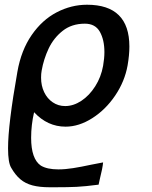

<svg xmlns="http://www.w3.org/2000/svg" viewBox="-20 -574 640 811"><path d="M27.5 135Q14 113.5 14 52.5Q14 -48 53.5 -271Q69.5 -362 113.8 -426Q158 -490 219.5 -522Q281 -554 347.5 -554Q526.5 -554 526.5 -377.5Q526.5 -341.5 519 -298Q507 -230.5 466.8 -170.8Q426.5 -111 370 -75Q313.5 -39 257 -39Q180.5 -39 124 -100Q111.5 -46 111.5 8Q111.5 97.5 152.5 125.5Q179 141.5 226.5 141.5Q255.5 141.5 288.8 136.2Q322 131 366 121.5L415.5 112Q413.5 135.5 401.5 183L396.5 206Q339 213.5 303.8 215.2Q268.5 217 209.5 217H190.5Q146.5 217 116.8 209Q87 201 66 183.2Q45 165.5 27.5 135ZM415.5 -296Q421 -328 421 -354Q421 -405.5 401.8 -439.8Q382.5 -474 338.5 -474Q283 -474 244.8 -443.8Q206.5 -413.5 185.5 -369Q164.5 -324.5 156 -276Q153.5 -263 153.5 -246Q153.5 -212 166.5 -184.8Q179.5 -157.5 202.8 -141.8Q226 -126 255.5 -126Q290 -126 323.8 -148.2Q357.5 -170.5 382.2 -209.5Q407 -248.5 415.5 -296Z"/></svg>

Font: JuliaMono Light
Style: Italic
Weight: 300
Italic angle: -9°
Monospace: yes
Designer: cormullion
Foundry: corm
Version: Version 0.054; ttfautohint (v1.8.4)